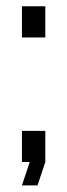

<svg xmlns="http://www.w3.org/2000/svg" viewBox="-20 -508 211 602"><path d="M122.1 -97.7V0L97.7 73.2H48.8L73.2 0H48.8V-97.7ZM122.1 -488.3V-390.6H48.8V-488.3Z"/></svg>

Font: Saniretro
Style: Regular
Weight: 400
Designer: Jayvee D. Enaguas (Grand Chaos)
Version: Version 1.0 - 6/10/2013